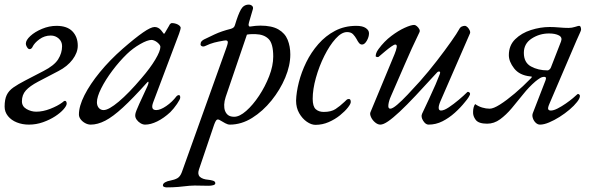

<svg xmlns="http://www.w3.org/2000/svg" viewBox="-26 -526 2590 832"><path d="M99 14Q71 14 47 4.5Q23 -5 8.5 -23Q-6 -41 -6 -64Q-6 -95 3 -114Q12 -133 32 -147Q52 -161 83 -177L162 -218Q209 -242 226 -269Q243 -296 243 -326Q243 -346 228.5 -359Q214 -372 194 -372Q167 -372 145 -356Q123 -340 115 -323Q114 -320 110.5 -316.5Q107 -313 102 -313Q98 -313 94.5 -317Q91 -321 88.5 -326.5Q86 -332 86 -337Q86 -352 105.5 -370Q125 -388 156 -401Q187 -414 219 -414Q265 -414 288 -390Q311 -366 311 -328Q311 -298 288.5 -268Q266 -238 227 -218L139 -172Q103 -153 86 -134Q69 -115 69 -87Q69 -65 89 -53.5Q109 -42 131 -42Q160 -42 192 -54.5Q224 -67 244 -82Q247 -84 249.5 -86.5Q252 -89 256 -89Q259 -89 261 -85.5Q263 -82 263 -77Q263 -68 249.5 -52.5Q236 -37 213 -22Q190 -7 160.5 3.5Q131 14 99 14Z M367 14Q355 14 343 7.5Q331 1 323.5 -9Q316 -19 316 -30Q316 -66 340 -113.5Q364 -161 407 -213.5Q450 -266 506 -315Q560 -362 594 -385.5Q628 -409 644 -409Q660 -409 672 -395Q686 -377 684.5 -378.5Q683 -380 684 -380Q686 -380 687.5 -381.5Q689 -383 690 -386Q704 -410 707 -415Q710 -420 707 -416Q713 -426 719 -426Q728 -426 737 -423Q746 -420 751.5 -415Q757 -410 757 -405Q757 -400 750 -380L638 -83Q625 -49 651 -49Q669 -49 694.5 -66.5Q720 -84 739 -109Q741 -111 743.5 -112.5Q746 -114 748 -114Q752 -114 753.5 -111.5Q755 -109 755 -103Q755 -96 741 -75.5Q727 -55 712 -40Q684 -14 655.5 0Q627 14 603 14Q593 14 583 8Q573 2 566.5 -7Q560 -16 560 -25Q560 -36 566 -48Q562 -39 565.5 -48Q569 -57 577.5 -76Q586 -95 596 -116Q606 -137 613 -153Q618 -164 617.5 -169.5Q617 -175 611 -168Q550 -100 506.5 -60Q463 -20 430 -3Q397 14 367 14ZM423 -49Q445 -49 488.5 -85.5Q532 -122 587 -187Q625 -231 647 -268Q669 -305 669 -323Q669 -331 656 -342Q650 -347 643 -350Q636 -353 631 -353Q613 -353 581.5 -335Q550 -317 524 -292Q491 -260 461 -220Q431 -180 412.5 -143Q394 -106 394 -83Q394 -68 402 -58.5Q410 -49 423 -49Z M696 286Q691 286 685.5 284Q680 282 680 277Q680 269 690.5 263.5Q701 258 710 257Q731 253 743 246Q755 239 762 220L955 -319Q960 -333 961 -340Q962 -347 958 -349.5Q954 -352 944 -350Q920 -346 902.5 -341.5Q885 -337 864 -327Q856 -323 849.5 -325.5Q843 -328 843 -334Q843 -342 847.5 -347Q852 -352 858 -355Q874 -363 904 -377Q934 -391 974 -401Q981 -403 985.5 -406.5Q990 -410 992 -417Q1006 -464 1018 -485Q1030 -506 1052 -506Q1060 -506 1066 -501Q1072 -496 1070 -487L1053 -429Q1050 -419 1052 -414.5Q1054 -410 1058 -411Q1071 -413 1081.5 -414Q1092 -415 1102 -415Q1152 -415 1180.5 -398.5Q1209 -382 1220.5 -353.5Q1232 -325 1232 -290Q1232 -242 1210 -189.5Q1188 -137 1150.5 -90.5Q1113 -44 1066.5 -15Q1020 14 970 14Q961 14 950 8Q939 2 929 -4Q920 -10 914.5 -7.5Q909 -5 902 14L836 209Q829 230 840.5 240.5Q852 251 877 253Q887 254 897 257Q907 260 907 268Q907 274 898 276.5Q889 279 878 279Q863 279 847 278.5Q831 278 817.5 278Q804 278 795 279Q770 282 746.5 284Q723 286 696 286ZM989 -20Q1012 -20 1041 -45.5Q1070 -71 1096.5 -111Q1123 -151 1140.5 -196Q1158 -241 1158 -281Q1158 -337 1138 -357Q1118 -377 1082 -378Q1073 -378 1064 -378Q1055 -378 1044 -376L952 -106Q946 -88 945.5 -72.5Q945 -57 949 -46Q954 -33 963.5 -26.5Q973 -20 989 -20Z M1341 15Q1323 15 1303.5 1.5Q1284 -12 1270.5 -35.5Q1257 -59 1257 -90Q1258 -126 1269 -169.5Q1280 -213 1301 -256Q1322 -299 1353.5 -335Q1385 -371 1426 -392.5Q1467 -414 1518 -414Q1545 -414 1559 -404.5Q1573 -395 1573 -382Q1573 -366 1563.5 -349.5Q1554 -333 1543 -333Q1535 -333 1529.5 -340Q1524 -347 1519 -357Q1513 -368 1504 -377.5Q1495 -387 1478 -387Q1454 -387 1428 -358Q1402 -329 1379.5 -284Q1357 -239 1343 -189Q1329 -139 1329 -98Q1329 -65 1342 -53Q1355 -41 1377 -41Q1409 -41 1428 -53.5Q1447 -66 1466 -84Q1473 -91 1476.5 -94Q1480 -97 1486 -97Q1494 -97 1494 -84Q1494 -76 1481.5 -60Q1469 -44 1447.5 -26.5Q1426 -9 1398.5 3Q1371 15 1341 15Z M1622 14Q1611 14 1599.5 4.5Q1588 -5 1582 -18Q1576 -31 1579 -39L1684 -292Q1691 -309 1693 -321Q1695 -333 1687 -333Q1682 -333 1670.5 -325Q1659 -317 1644.5 -305Q1630 -293 1615 -280Q1613 -278 1607.5 -279Q1602 -280 1602 -283Q1602 -287 1604 -294.5Q1606 -302 1614 -313Q1639 -347 1669.5 -370Q1700 -393 1727.5 -405.5Q1755 -418 1769 -418Q1774 -418 1780.5 -412.5Q1787 -407 1791 -399.5Q1795 -392 1791 -385Q1758 -317 1728 -247Q1698 -177 1668 -109Q1659 -89 1657 -72Q1655 -55 1665 -55Q1675 -55 1695 -72Q1715 -89 1740.5 -116Q1766 -143 1794 -174Q1832 -217 1867.5 -263Q1903 -309 1929 -346Q1955 -383 1963 -398Q1968 -408 1975 -411Q1982 -414 1988 -414Q1994 -414 2000 -408Q2006 -402 2009.5 -394Q2013 -386 2010 -380L1882 -86Q1874 -67 1875 -57Q1876 -47 1885 -47Q1898 -47 1919 -61Q1940 -75 1962 -93.5Q1984 -112 1999 -127Q2000 -128 2002 -128Q2005 -128 2008 -125.5Q2011 -123 2011 -119Q2011 -117 2010 -115Q2009 -113 2007.5 -110Q2006 -107 2003.5 -103Q2001 -99 1997.5 -94.5Q1994 -90 1989 -84Q1970 -60 1945 -37.5Q1920 -15 1891.5 -0.5Q1863 14 1831 14Q1818 14 1807.5 -3Q1797 -20 1803 -33Q1817 -63 1833 -97Q1849 -131 1861.5 -160Q1874 -189 1879 -203Q1884 -215 1878 -216Q1872 -217 1867 -211Q1815 -154 1775 -111.5Q1735 -69 1705.5 -41.5Q1676 -14 1655.5 0Q1635 14 1622 14Z M2314 14Q2304 14 2295.5 6Q2287 -2 2283 -14Q2279 -26 2283 -36L2338 -178Q2341 -186 2339.5 -189.5Q2338 -193 2333 -193Q2323 -193 2314 -187.5Q2305 -182 2294 -173Q2266 -149 2241 -117.5Q2216 -86 2191.5 -57Q2167 -28 2141 -9Q2115 10 2085 10Q2048 10 2035.5 -6.5Q2023 -23 2024 -41Q2024 -52 2026.5 -61Q2029 -70 2033 -75Q2047 -65 2063.5 -60Q2080 -55 2096 -55Q2112 -55 2140.5 -73Q2169 -91 2204.5 -121Q2240 -151 2275 -187Q2278 -190 2278.5 -192.5Q2279 -195 2271 -195Q2225 -200 2202 -229.5Q2179 -259 2179 -287Q2179 -329 2206.5 -356Q2234 -383 2275 -396Q2316 -409 2356 -409Q2365 -409 2376 -408.5Q2387 -408 2397.5 -407Q2408 -406 2418.5 -405.5Q2429 -405 2438 -405Q2452 -405 2466 -409.5Q2480 -414 2483 -414Q2488 -414 2490 -409Q2492 -404 2492 -398Q2492 -394 2487 -383.5Q2482 -373 2472 -350L2356 -79Q2347 -59 2349.5 -53Q2352 -47 2361 -47Q2373 -47 2390.5 -56Q2408 -65 2426 -77.5Q2444 -90 2457 -101Q2470 -112 2474 -116Q2477 -119 2478 -119Q2481 -119 2484 -116.5Q2487 -114 2487 -110Q2487 -100 2474.5 -84Q2462 -68 2442 -51Q2422 -34 2399 -19.5Q2376 -5 2353.5 4.5Q2331 14 2314 14ZM2347 -221Q2350 -221 2354.5 -224.5Q2359 -228 2361 -233L2405 -346Q2412 -364 2396 -372.5Q2380 -381 2353 -381Q2312 -381 2278 -359Q2244 -337 2244 -297Q2244 -255 2275 -238Q2306 -221 2347 -221Z"/></svg>

Font: EB Garamond
Style: Italic
Weight: 400
Italic angle: -17.2°
Designer: Georg Duffner and Octavio Pardo
Foundry: Georg Duffner
Version: Version 1.001